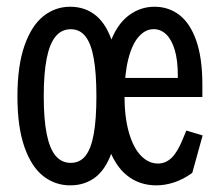

<svg xmlns="http://www.w3.org/2000/svg" viewBox="-20 -546 660 578"><path d="M32.5 -255.8Q32.5 -348.3 53.8 -408.8Q75 -469.2 110.7 -497.4Q146.3 -525.7 191.2 -525.7Q237.7 -525.7 270.5 -497.8Q303.3 -470 321 -410.1Q338.7 -350.2 338.7 -255.8Q338.7 -161.2 321 -101.8Q303.3 -42.5 270.7 -15.2Q238 12 191.2 12Q146.2 12 110.5 -15.7Q74.8 -43.3 53.7 -103.2Q32.5 -163.2 32.5 -255.8ZM270.2 -256Q270.2 -325.8 262.2 -370.2Q254.3 -414.7 237.4 -436.3Q220.5 -458 193 -458Q165.3 -458 147.3 -436.2Q129.3 -414.3 120.5 -369.7Q111.7 -325 111.7 -256Q111.7 -187.3 120.5 -143.1Q129.3 -98.8 147.3 -77.2Q165.3 -55.7 193 -55.7Q220.7 -55.7 237.5 -77.1Q254.3 -98.5 262.2 -142.5Q270.2 -186.5 270.2 -256ZM284.7 -257.3 295.8 -311.3Q295.8 -379.5 315.8 -428Q335.7 -476.5 369.7 -501.1Q403.7 -525.7 445 -525.7Q487.7 -525.7 520 -500.9Q552.3 -476.2 570.8 -423.8Q589.2 -371.3 589.2 -291.2V-254H322.5V-311.3H535.5L515.3 -292.8V-318.8Q515.3 -365.2 505.9 -396.2Q496.5 -427.3 480.1 -442.8Q463.7 -458.2 442.7 -458.2Q417.7 -458.2 397.8 -435.8Q377.8 -413.5 366.3 -368.4Q354.8 -323.3 354.8 -257.3Q354.8 -193.8 367.9 -147.8Q381 -101.7 403.9 -77.7Q426.8 -53.7 455.8 -53.7Q478.7 -53.7 496.7 -71Q514.7 -88.3 531.2 -129.5L541 -153L590 -138.3L558.8 -25.5Q531.3 -5.8 504.1 3.1Q476.8 12 450.7 12Q399.7 12 362.5 -17.7Q325.3 -47.3 305 -107.5Q284.7 -167.7 284.7 -257.3Z"/></svg>

Font: Monaspace Xenon Var
Style: Regular
Weight: 400
Designer: Riley Cran and the Lettermatic Team
Version: Version 1.000 (Monaspace Xenon Var)